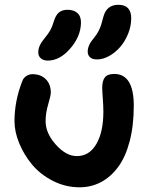

<svg xmlns="http://www.w3.org/2000/svg" viewBox="-20 -798 649 808"><path d="M388.2 -547.9Q368.7 -547.9 358.9 -556.9Q349.1 -565.9 349.1 -581.1Q349.1 -608.4 376 -639.2Q386.7 -651.9 394.3 -666.7Q401.9 -681.6 405.5 -692.9Q409.2 -704.1 415 -727.1Q428.2 -777.8 478 -777.8Q532.2 -777.8 532.2 -721.2Q532.2 -688.5 519.3 -656.2Q506.3 -624 486.1 -600.6Q465.8 -577.1 439.7 -562.5Q413.6 -547.9 388.2 -547.9ZM181.2 -543Q162.6 -543 151.6 -552.7Q140.6 -562.5 141.1 -579.1Q141.1 -605.5 167 -636.2Q183.6 -656.2 191.7 -670.9Q199.7 -685.5 206.1 -707Q214.4 -734.4 228 -745.6Q241.7 -756.8 264.2 -756.8Q291 -756.8 306.2 -742.9Q321.3 -729 320.8 -701.2Q319.3 -644 275.4 -593.5Q231.4 -543 181.2 -543ZM314.9 -9.8Q255.4 -9.8 202.4 -36.9Q149.4 -64 115 -105.5Q80.6 -147 60.8 -195.3Q41 -243.7 41 -288.1Q41 -372.6 73.2 -455.1Q77.6 -468.8 89.6 -477.3Q101.6 -485.8 117.2 -485.8Q151.4 -485.8 172.6 -464.8Q193.8 -443.8 193.8 -408.2Q193.8 -396 182.9 -359.4Q171.9 -322.8 171.9 -288.1Q171.9 -237.3 215.1 -189.2Q258.3 -141.1 303.2 -141.1Q356 -141.1 385.5 -191.9Q415 -242.7 415 -328.1Q415 -352.5 412.6 -383.3Q410.2 -414.1 410.2 -429.2Q410.2 -458 421.4 -472.4Q432.6 -486.8 460.9 -486.8Q543 -486.8 543 -353Q543 -268.6 525.4 -202.4Q507.8 -136.2 476.6 -94.5Q445.3 -52.7 404.3 -31.2Q363.3 -9.8 314.9 -9.8Z"/></svg>

Font: Shantell Sans Irregular
Style: Regular
Weight: 600
Designer: Stephen Nixon, Anya Danilova, Shantell Martin
Foundry: Arrow Type
Version: Version 1.006;[9816181b4]